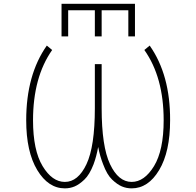

<svg xmlns="http://www.w3.org/2000/svg" viewBox="-20 -988 1040 1019"><path d="M341.8 -933.6V-794.9H306.6V-967.8H696.3V-794.9H661.1V-933.6H519.5V-794.9H483.4V-933.6ZM501 -208Q492.2 -158.2 476.6 -116.2Q455.1 -60.5 427.7 -34.7Q400.4 -8.8 376 1.5Q351.6 11.7 324.2 11.7Q236.3 11.7 177.7 -85.4Q119.1 -182.6 119.1 -349.6Q119.1 -590.8 228.5 -746.1L256.8 -722.7Q155.3 -578.1 155.3 -349.6Q155.3 -190.4 206.1 -106.4Q256.8 -22.5 324.2 -22.5Q394.5 -22.5 439 -116.7Q483.4 -210.9 483.4 -414.1V-647.5H519.5V-414.1Q519.5 -210.9 564 -116.7Q608.4 -22.5 678.7 -22.5Q746.1 -22.5 797.4 -106.4Q848.6 -190.4 848.6 -349.6Q848.6 -578.1 746.1 -722.7L774.4 -746.1Q883.8 -590.8 882.8 -349.6Q882.8 -182.6 824.7 -85.4Q766.6 11.7 678.7 11.7Q651.4 11.7 627 1.5Q602.5 -8.8 575.2 -34.7Q547.9 -60.5 527.3 -116.2Q510.7 -158.2 501 -208Z"/></svg>

Font: GenEi Gothic M ExtraLight
Style: Regular
Weight: 200
Designer: o_tamon (Modified); [Source Han Sans]
Ryoko NISHIZUKA  (kana & ideographs); Paul D. Hunt (Latin, Greek & Cyrillic); Wenl
Version: Version 1.1a;Original Version 1.004